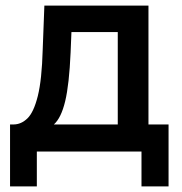

<svg xmlns="http://www.w3.org/2000/svg" viewBox="-20 -543 651 688"><path d="M16 125V-97H28Q56 -97 78.5 -119Q101 -141 115.5 -199Q130 -257 133 -365L139 -523H512V-97H584V125H487V0H112V125ZM173 -97H402V-428H236L233 -355Q228 -240 213.5 -180Q199 -120 173 -97Z"/></svg>

Font: Raleway SemiBold
Style: Regular
Weight: 600
Designer: Matt McInerney, Pablo Impallari, Rodrigo Fuenzalida
Foundry: Matt McInerney, Pablo Impallari, Rodrigo Fuenzalida
Version: Version 4.026